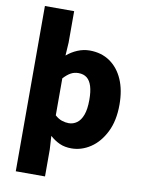

<svg xmlns="http://www.w3.org/2000/svg" viewBox="-106 -872 869 1151"><g transform="rotate(10 329.0 -296.0)"><path d="M72 207V-799H250V-608L245 -528Q274 -553 310 -568Q346 -583 383 -583Q455 -583 507 -547Q559 -511 587 -446.5Q615 -382 615 -294Q615 -196 580.5 -127Q546 -58 491.5 -22Q437 14 376 14Q335 14 304 0Q273 -14 245 -39L250 44V207ZM334 -132Q361 -132 383.5 -148Q406 -164 419 -199Q432 -234 432 -291Q432 -341 422 -373.5Q412 -406 392 -422Q372 -438 340 -438Q315 -438 294 -426.5Q273 -415 250 -390V-165Q271 -146 292.5 -139Q314 -132 334 -132Z"/></g></svg>

Font: Noto Sans KR Thin Black
Style: Regular
Weight: 900
Version: Version 2.004-H2;hotconv 1.0.118;makeotfexe 2.5.65603